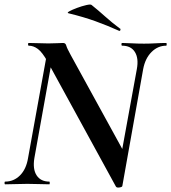

<svg xmlns="http://www.w3.org/2000/svg" viewBox="-25 -815 757 849"><path d="M487 9 185 -543Q162 -584 142.5 -598.5Q123 -613 102 -613Q99 -613 99 -619Q99 -625 102 -625Q122 -625 147 -624Q172 -623 189 -623Q206 -623 227.5 -624Q249 -625 254 -625Q265 -625 268 -613.5Q271 -602 287 -573L523 -143L516 7Q516 12 503 14Q490 16 487 9ZM-2 0Q-5 0 -5 -6Q-5 -12 -2 -12Q36 -12 63.5 -39.5Q91 -67 99 -116L187 -602L214 -600L127 -116Q119 -67 137 -39.5Q155 -12 193 -12Q195 -12 195 -6Q195 0 193 0Q172 0 149 -1Q126 -2 96 -2Q70 -2 45 -1Q20 0 -2 0ZM516 7 497 -54 580 -509Q589 -557 571.5 -585Q554 -613 515 -613Q512 -613 512 -619Q512 -625 515 -625Q533 -625 557.5 -623.5Q582 -622 612 -622Q638 -622 663 -623.5Q688 -625 710 -625Q712 -625 712 -619Q712 -613 710 -613Q673 -613 645 -585Q617 -557 608 -509ZM501 -679Q450 -702 397.5 -721Q345 -740 279 -756Q269 -758 281.5 -765Q294 -772 315.5 -780Q337 -788 356.5 -792.5Q376 -797 380 -793Q410 -769 440 -742Q470 -715 505 -689Q509 -688 507.5 -682.5Q506 -677 501 -679Z"/></svg>

Font: Cormorant Garamond Light
Style: Italic
Weight: 300
Italic angle: -10°
Designer: Christian Thalmann (Catharsis Fonts)
Foundry: Catharsis Fonts
Version: Version 4.001